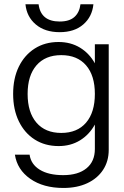

<svg xmlns="http://www.w3.org/2000/svg" viewBox="-20 -714 598 928"><path d="M431.5 -693.5Q425.5 -633 382.5 -595.8Q339.5 -558.5 268.5 -558.5Q197 -558.5 153 -595.8Q109 -633 103 -693.5H166.5Q177 -610 268.5 -610Q315 -610 339.5 -631.8Q364 -653.5 369 -693.5ZM505.5 -500V10.5Q505.5 65.5 478.2 107Q451 148.5 401.8 171.5Q352.5 194.5 286.5 194.5Q189.5 194.5 126.2 150.2Q63 106 52 33.5H123Q129.5 80 172 106.2Q214.5 132.5 285.5 132.5Q357.5 132.5 398 99.5Q438.5 66.5 438.5 6V-112Q411.5 -63 366.5 -35.5Q321.5 -8 263.5 -8Q197.5 -8 148 -39.5Q98.5 -71 71 -127.8Q43.5 -184.5 43.5 -260Q43.5 -335.5 71 -391.8Q98.5 -448 148 -479.5Q197.5 -511 263 -511Q321.5 -511 366.5 -483.8Q411.5 -456.5 438.5 -408V-500ZM113.5 -260Q113.5 -171 156.2 -121.2Q199 -71.5 276 -71.5Q353.5 -71.5 396 -121.2Q438.5 -171 438.5 -260Q438.5 -349 396 -398.2Q353.5 -447.5 276 -447.5Q199 -447.5 156.2 -398.2Q113.5 -349 113.5 -260Z"/></svg>

Font: Overused Grotesk Book
Style: Regular
Weight: 375
Version: Version 0.004